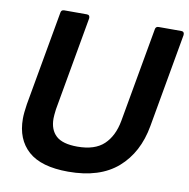

<svg xmlns="http://www.w3.org/2000/svg" viewBox="-85 -846 928 943"><g transform="rotate(10 379.0 -374.5)"><path d="M52 -204Q52 -232 59 -277L143 -749Q145 -763 160 -763H273Q281 -763 284.5 -758Q288 -753 287 -745L204 -277Q200 -245 200 -231Q200 -175 232.5 -145Q265 -115 339 -115Q426 -115 471 -157.5Q516 -200 530 -277L614 -749Q616 -763 631 -763H744Q752 -763 755.5 -758Q759 -753 758 -745L675 -277Q651 -141 562 -63.5Q473 14 316 14Q181 14 116.5 -43.5Q52 -101 52 -204Z"/></g></svg>

Font: Open Sauce Two
Style: Bold Italic
Weight: 700
Italic angle: -10°
Designer: Alfredo Marco Pradil
Foundry: Creative Sauce Fz LLC
Version: Version 1.477